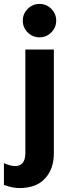

<svg xmlns="http://www.w3.org/2000/svg" viewBox="-60 -759 354 977"><path d="M201 -714Q226 -689 226 -654Q226 -619 201 -594Q176 -569 141 -569Q106 -569 81 -594Q56 -619 56 -654Q56 -689 81 -714Q106 -739 141 -739Q176 -739 201 -714ZM214 21Q214 101 169 149.5Q124 198 39 198Q4 198 -40 182V71Q-7 86 17 86Q69 86 69 19V-507H214Z"/></svg>

Font: Hind Kochi
Style: Bold
Weight: 700
Designer: Dhruvi Tolia
Foundry: Indian Type Foundry
Version: Version 0.702;PS 1.0;hotconv 1.0.81;makeotf.lib2.5.63406